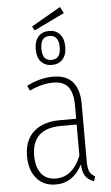

<svg xmlns="http://www.w3.org/2000/svg" viewBox="-59 -915 557 964"><g transform="rotate(-5 219.0 -433.0)"><path d="M297.9 -844.2 144 -770 132.8 -791 280.8 -876ZM141.1 -674.8Q141.1 -716.3 161.4 -738.8Q181.6 -761.2 215.8 -761.2Q249.5 -761.2 269.8 -739Q290 -716.8 290 -674.8Q290 -633.8 269.8 -611.8Q249.5 -589.8 215.8 -589.8Q181.6 -589.8 161.4 -611.8Q141.1 -633.8 141.1 -674.8ZM262.2 -674.8Q262.2 -735.8 215.8 -735.8Q192.9 -735.8 181.4 -721.4Q169.9 -707 169.9 -674.8Q169.9 -643.1 181.4 -629.2Q192.9 -615.2 215.8 -615.2Q262.2 -615.2 262.2 -674.8ZM347.2 -91.8Q347.2 -57.6 355.5 -40.3Q363.8 -22.9 382.8 -14.2L375 9.8Q346.2 0.5 332.3 -20.5Q318.4 -41.5 316.9 -80.1Q271 9.8 183.1 9.8Q121.6 9.8 86.2 -32.2Q50.8 -74.2 50.8 -144Q50.8 -224.1 98.6 -267.1Q146.5 -310.1 231.9 -310.1H313V-377.9Q313 -439.5 289.6 -470.2Q266.1 -501 213.9 -501Q158.2 -501 94.2 -471.2L82 -496.1Q149.9 -530.8 215.8 -530.8Q282.2 -530.8 314.7 -492.2Q347.2 -453.6 347.2 -380.9ZM185.1 -20Q271 -20 313 -124V-280.8H234.9Q86.9 -280.8 86.9 -144Q86.9 -84 113 -52Q139.2 -20 185.1 -20Z"/></g></svg>

Font: Fira Sans Compressed UltraLight
Style: Regular
Weight: 200
Width: 1
Designer: Carrois Corporate & Edenspiekermann AG
Foundry: Carrois Corporate GbR & Edenspiekermann AG
Version: Version 4.203;PS 004.203;hotconv 1.0.88;makeotf.lib2.5.64775